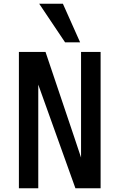

<svg xmlns="http://www.w3.org/2000/svg" viewBox="-20 -1001 640 1021"><path d="M80.5 -725H222L374.5 -272.5L411 -163V-725H515V0H381L183.5 -551V0H80.5ZM188.5 -981H314.5L406 -776H326Z"/></svg>

Font: JuliaMono Medium
Style: Regular
Weight: 500
Monospace: yes
Designer: cormullion
Foundry: corm
Version: Version 0.054; ttfautohint (v1.8.4)